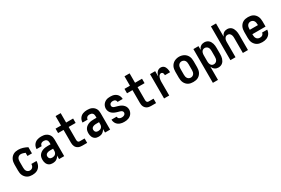

<svg xmlns="http://www.w3.org/2000/svg" viewBox="106 -2074 5288 3619"><g transform="rotate(-30 2750.0 -265.0)"><path d="M247 8Q220 8 193 3Q166 -2 142.5 -15.5Q119 -29 100.5 -49.5Q82 -70 70.5 -94.5Q59 -119 55 -146Q51 -173 51 -200V-330Q51 -357 55.5 -383.5Q60 -410 71 -434.5Q82 -459 100 -479.5Q118 -500 141.5 -513.5Q165 -527 192 -532.5Q219 -538 246 -538Q297 -538 346.5 -523Q396 -508 441 -483V-349H343V-418Q321 -427 297 -434.5Q273 -442 249 -442Q249 -442 249 -442Q249 -442 249 -442Q229 -442 210.5 -432.5Q192 -423 181 -406.5Q170 -390 166 -370Q162 -350 162 -330V-200Q162 -180 166 -160Q170 -140 180.5 -123.5Q191 -107 209 -97.5Q227 -88 247 -88Q265 -88 282 -94.5Q299 -101 310 -115Q321 -129 326.5 -146Q332 -163 332 -181Q332 -181 332 -181.5Q332 -182 332 -182H443Q443 -182 443 -181.5Q443 -181 443 -180Q443 -155 437 -129.5Q431 -104 419 -81.5Q407 -59 388.5 -41Q370 -23 347 -12Q324 -1 298.5 3.5Q273 8 247 8Z M689 8Q669 8 649.5 4Q630 0 613.5 -10Q597 -20 584.5 -35.5Q572 -51 564.5 -69.5Q557 -88 554 -107Q551 -126 551 -146Q551 -173 557 -199Q563 -225 579 -246.5Q595 -268 617 -283Q639 -298 664.5 -307Q690 -316 716.5 -319Q743 -322 769 -322H830V-361Q830 -378 825 -393.5Q820 -409 808.5 -420.5Q797 -432 781 -437Q765 -442 748 -442Q734 -442 719.5 -438.5Q705 -435 693 -426Q681 -417 674.5 -403Q668 -389 668 -375H557Q557 -398 563.5 -421Q570 -444 583 -464Q596 -484 615 -499Q634 -514 656 -522.5Q678 -531 701.5 -534.5Q725 -538 748 -538Q773 -538 798 -534.5Q823 -531 845.5 -521Q868 -511 887 -494.5Q906 -478 918.5 -456.5Q931 -435 936 -410.5Q941 -386 941 -361V0H830V-78Q825 -68 823.5 -65.5Q822 -63 819 -58.5Q816 -54 812.5 -49.5Q809 -45 805.5 -41Q802 -37 798 -33Q794 -29 790 -25.5Q786 -22 781.5 -19Q777 -16 772.5 -13Q768 -10 763 -7.5Q758 -5 753 -3Q748 -1 742.5 0.5Q737 2 732 3Q727 4 721.5 5Q716 6 710.5 6.5Q705 7 699.5 7.5Q694 8 689 8ZM734 -88Q753 -88 771.5 -93.5Q790 -99 803.5 -112Q817 -125 823.5 -143Q830 -161 830 -180V-226H769Q757 -226 745 -225Q733 -224 721.5 -221Q710 -218 699 -213Q688 -208 679.5 -200Q671 -192 666.5 -180.5Q662 -169 662 -157Q662 -143 667 -129Q672 -115 682 -105.5Q692 -96 706 -92Q720 -88 734 -88Z M1332 0Q1312 0 1291 -3.5Q1270 -7 1251.5 -16Q1233 -25 1218 -40Q1203 -55 1194 -74Q1185 -93 1181.5 -113.5Q1178 -134 1178 -155V-434H1059V-530H1178V-735H1289V-530H1441V-434H1289V-155Q1289 -144 1291 -134Q1293 -124 1298 -115Q1303 -106 1312.5 -101Q1322 -96 1332 -96H1441V0Z M1689 8Q1669 8 1649.5 4Q1630 0 1613.5 -10Q1597 -20 1584.5 -35.5Q1572 -51 1564.5 -69.5Q1557 -88 1554 -107Q1551 -126 1551 -146Q1551 -173 1557 -199Q1563 -225 1579 -246.5Q1595 -268 1617 -283Q1639 -298 1664.5 -307Q1690 -316 1716.5 -319Q1743 -322 1769 -322H1830V-361Q1830 -378 1825 -393.5Q1820 -409 1808.5 -420.5Q1797 -432 1781 -437Q1765 -442 1748 -442Q1734 -442 1719.5 -438.5Q1705 -435 1693 -426Q1681 -417 1674.5 -403Q1668 -389 1668 -375H1557Q1557 -398 1563.5 -421Q1570 -444 1583 -464Q1596 -484 1615 -499Q1634 -514 1656 -522.5Q1678 -531 1701.5 -534.5Q1725 -538 1748 -538Q1773 -538 1798 -534.5Q1823 -531 1845.5 -521Q1868 -511 1887 -494.5Q1906 -478 1918.5 -456.5Q1931 -435 1936 -410.5Q1941 -386 1941 -361V0H1830V-78Q1825 -68 1823.5 -65.5Q1822 -63 1819 -58.5Q1816 -54 1812.5 -49.5Q1809 -45 1805.5 -41Q1802 -37 1798 -33Q1794 -29 1790 -25.5Q1786 -22 1781.5 -19Q1777 -16 1772.5 -13Q1768 -10 1763 -7.5Q1758 -5 1753 -3Q1748 -1 1742.5 0.5Q1737 2 1732 3Q1727 4 1721.5 5Q1716 6 1710.5 6.5Q1705 7 1699.5 7.5Q1694 8 1689 8ZM1734 -88Q1753 -88 1771.5 -93.5Q1790 -99 1803.5 -112Q1817 -125 1823.5 -143Q1830 -161 1830 -180V-226H1769Q1757 -226 1745 -225Q1733 -224 1721.5 -221Q1710 -218 1699 -213Q1688 -208 1679.5 -200Q1671 -192 1666.5 -180.5Q1662 -169 1662 -157Q1662 -143 1667 -129Q1672 -115 1682 -105.5Q1692 -96 1706 -92Q1720 -88 1734 -88Z M2248 8Q2225 8 2202 5Q2179 2 2157 -6.5Q2135 -15 2116 -29Q2097 -43 2084 -62Q2071 -81 2064 -104Q2057 -127 2057 -150H2168Q2169 -136 2175.5 -123Q2182 -110 2194 -102Q2206 -94 2220 -91Q2234 -88 2248 -88Q2263 -88 2277 -91Q2291 -94 2303 -101.5Q2315 -109 2322.5 -122Q2330 -135 2330 -149Q2330 -165 2319.5 -178Q2309 -191 2294.5 -197Q2280 -203 2264.5 -207Q2249 -211 2233.5 -215.5Q2218 -220 2203 -225Q2188 -230 2173.5 -236Q2159 -242 2145.5 -250.5Q2132 -259 2119.5 -269Q2107 -279 2097.5 -291.5Q2088 -304 2081 -318.5Q2074 -333 2070.5 -348.5Q2067 -364 2067 -380Q2067 -403 2073.5 -425Q2080 -447 2092.5 -466Q2105 -485 2123 -499.5Q2141 -514 2162 -523Q2183 -532 2206 -535Q2229 -538 2252 -538Q2274 -538 2296.5 -535Q2319 -532 2340 -523.5Q2361 -515 2379 -501Q2397 -487 2409.5 -468Q2422 -449 2428.5 -427Q2435 -405 2435 -382H2324Q2323 -395 2317.5 -407.5Q2312 -420 2301.5 -428Q2291 -436 2278 -439Q2265 -442 2252 -442Q2238 -442 2225 -439Q2212 -436 2201 -428Q2190 -420 2184 -407.5Q2178 -395 2178 -381Q2178 -365 2188.5 -352Q2199 -339 2213.5 -333Q2228 -327 2243.5 -323Q2259 -319 2274 -314.5Q2289 -310 2304 -305.5Q2319 -301 2334 -294.5Q2349 -288 2362.5 -280Q2376 -272 2388 -261.5Q2400 -251 2410 -238.5Q2420 -226 2427 -212Q2434 -198 2437.5 -182Q2441 -166 2441 -151Q2441 -127 2434 -104.5Q2427 -82 2413.5 -62.5Q2400 -43 2381 -29Q2362 -15 2340 -6.5Q2318 2 2295 5Q2272 8 2248 8Z M2832 0Q2812 0 2791 -3.5Q2770 -7 2751.5 -16Q2733 -25 2718 -40Q2703 -55 2694 -74Q2685 -93 2681.5 -113.5Q2678 -134 2678 -155V-434H2559V-530H2678V-735H2789V-530H2941V-434H2789V-155Q2789 -144 2791 -134Q2793 -124 2798 -115Q2803 -106 2812.5 -101Q2822 -96 2832 -96H2941V0Z M3115 0V-530H3227V-415Q3233 -438 3242 -459.5Q3251 -481 3266 -499Q3281 -517 3302.5 -527.5Q3324 -538 3347 -538Q3366 -538 3384.5 -532Q3403 -526 3416.5 -513Q3430 -500 3438.5 -483Q3447 -466 3452 -447.5Q3457 -429 3458.5 -410Q3460 -391 3460 -372H3348Q3348 -384 3346.5 -396Q3345 -408 3340 -418.5Q3335 -429 3324.5 -435.5Q3314 -442 3302 -442Q3286 -442 3272.5 -432Q3259 -422 3251 -408Q3243 -394 3238.5 -378Q3234 -362 3231 -346Q3228 -330 3227.5 -313.5Q3227 -297 3227 -281V0Z M3750 8Q3723 8 3695.5 3Q3668 -2 3644 -15Q3620 -28 3601.5 -48.5Q3583 -69 3571.5 -93.5Q3560 -118 3555.5 -145.5Q3551 -173 3551 -200V-330Q3551 -357 3555.5 -384.5Q3560 -412 3571.5 -436.5Q3583 -461 3602 -481.5Q3621 -502 3645 -515Q3669 -528 3696 -534.5Q3723 -541 3750 -541Q3777 -541 3804 -534.5Q3831 -528 3855 -515Q3879 -502 3898 -481.5Q3917 -461 3928.5 -436.5Q3940 -412 3944.5 -384.5Q3949 -357 3949 -330V-200Q3949 -173 3944.5 -145.5Q3940 -118 3928.5 -93.5Q3917 -69 3898.5 -48.5Q3880 -28 3856 -15Q3832 -2 3804.5 3Q3777 8 3750 8ZM3750 -88Q3770 -88 3788.5 -97Q3807 -106 3818.5 -123Q3830 -140 3834 -160Q3838 -180 3838 -200V-330Q3838 -350 3834 -370.5Q3830 -391 3818.5 -407.5Q3807 -424 3788 -433Q3769 -442 3749 -442Q3729 -442 3710.5 -432.5Q3692 -423 3681 -406.5Q3670 -390 3666 -370Q3662 -350 3662 -330V-200Q3662 -180 3666 -160Q3670 -140 3681.5 -123Q3693 -106 3711.5 -97Q3730 -88 3750 -88Z M4059 205V-530H4170V-448Q4178 -468 4190 -485Q4202 -502 4219 -514.5Q4236 -527 4256 -532.5Q4276 -538 4297 -538Q4321 -538 4344.5 -530.5Q4368 -523 4386.5 -507.5Q4405 -492 4417.5 -470.5Q4430 -449 4437 -426Q4444 -403 4446.5 -378.5Q4449 -354 4449 -330V-200Q4449 -176 4446.5 -151.5Q4444 -127 4437 -104Q4430 -81 4417.5 -59.5Q4405 -38 4386.5 -22.5Q4368 -7 4344.5 0.5Q4321 8 4297 8Q4276 8 4256 2.5Q4236 -3 4219 -15.5Q4202 -28 4190 -45Q4178 -62 4170 -82V205ZM4251 -88Q4271 -88 4289.5 -97.5Q4308 -107 4319 -123.5Q4330 -140 4334 -160Q4338 -180 4338 -200V-330Q4338 -350 4334 -370Q4330 -390 4319 -406.5Q4308 -423 4289.5 -432.5Q4271 -442 4251 -442Q4238 -442 4225.5 -438Q4213 -434 4203 -425.5Q4193 -417 4186.5 -405.5Q4180 -394 4176.5 -381.5Q4173 -369 4171.5 -356Q4170 -343 4170 -330V-200Q4170 -187 4171.5 -174Q4173 -161 4176.5 -148.5Q4180 -136 4186.5 -124.5Q4193 -113 4203 -104.5Q4213 -96 4225.5 -92Q4238 -88 4251 -88Z M4559 0V-735H4670V-448Q4678 -468 4690 -485Q4702 -502 4718.5 -514.5Q4735 -527 4755 -532.5Q4775 -538 4796 -538Q4820 -538 4843 -530Q4866 -522 4883.5 -506Q4901 -490 4912 -468.5Q4923 -447 4929.5 -424Q4936 -401 4938.5 -377.5Q4941 -354 4941 -330V0H4830V-330Q4830 -343 4828.5 -356Q4827 -369 4823.5 -381.5Q4820 -394 4813.5 -405Q4807 -416 4797.5 -425Q4788 -434 4775.5 -438Q4763 -442 4750 -442Q4737 -442 4724.5 -438Q4712 -434 4702.5 -425Q4693 -416 4686.5 -405Q4680 -394 4676.5 -381.5Q4673 -369 4671.5 -356Q4670 -343 4670 -330V0Z M5252 8Q5225 8 5197.5 3Q5170 -2 5146 -15Q5122 -28 5103 -48.5Q5084 -69 5072 -93.5Q5060 -118 5055.5 -145.5Q5051 -173 5051 -200V-330Q5051 -357 5055.5 -384.5Q5060 -412 5071.5 -436.5Q5083 -461 5101.5 -481.5Q5120 -502 5144 -515Q5168 -528 5195.5 -533Q5223 -538 5250 -538Q5277 -538 5304.5 -533Q5332 -528 5356 -515Q5380 -502 5398.5 -481.5Q5417 -461 5428.5 -436.5Q5440 -412 5444.5 -384.5Q5449 -357 5449 -330V-217H5162V-200Q5162 -180 5166.5 -159.5Q5171 -139 5182.5 -122.5Q5194 -106 5213 -97Q5232 -88 5252 -88Q5267 -88 5281.5 -91Q5296 -94 5308 -102.5Q5320 -111 5327.5 -124.5Q5335 -138 5336 -152H5447Q5446 -129 5438.5 -106Q5431 -83 5417.5 -64Q5404 -45 5385 -30.5Q5366 -16 5344 -7.5Q5322 1 5299 4.5Q5276 8 5252 8ZM5162 -313H5338V-330Q5338 -350 5334 -370Q5330 -390 5318.5 -407Q5307 -424 5288.5 -433Q5270 -442 5250 -442Q5230 -442 5211.5 -433Q5193 -424 5181.5 -407Q5170 -390 5166 -370Q5162 -350 5162 -330Z"/></g></svg>

Font: iosevka_custom_sans_ss08
Style: Bold
Weight: 700
Designer: Belleve Invis
Foundry: Belleve Invis
Version: Version 10.3.0; ttfautohint (v1.8.3)